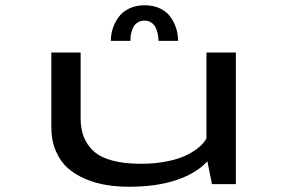

<svg xmlns="http://www.w3.org/2000/svg" viewBox="-20 -701 1090 731"><path d="M402 -545.5Q402 -570 409.5 -593Q417 -616 431.8 -636.2Q446.5 -656.5 472.2 -668.8Q498 -681 531 -681Q564 -681 589.5 -668.8Q615 -656.5 629.2 -636.2Q643.5 -616 650.8 -593Q658 -570 658 -545.5H583.5Q583.5 -555 581.8 -565.8Q580 -576.5 575 -590.5Q570 -604.5 558.5 -613.5Q547 -622.5 530 -622.5Q516 -622.5 505.5 -616.2Q495 -610 489.8 -601.2Q484.5 -592.5 481.2 -580.8Q478 -569 477.2 -561.2Q476.5 -553.5 476.5 -545.5ZM472 10Q425.5 10 384.5 3.2Q343.5 -3.5 304.5 -20Q265.5 -36.5 237.5 -61.5Q209.5 -86.5 192.5 -126.2Q175.5 -166 175.5 -216V-501H287V-251Q287 -211 298.8 -180.2Q310.5 -149.5 336.2 -125.8Q362 -102 407.5 -89.8Q453 -77.5 516.5 -77.5Q571.5 -77.5 617.8 -87Q664 -96.5 693.2 -111.8Q722.5 -127 740.2 -142.8Q758 -158.5 766 -174V-501H878V0H787L769.5 -87Q729 -42 653 -16Q577 10 472 10Z"/></svg>

Font: League Mono Extended
Style: Regular
Weight: 400
Width: 9
Designer: Tyler Finck
Foundry: The League of Moveable Type / Tyler Finck
Version: Version 2.210